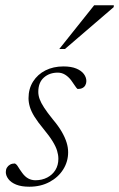

<svg xmlns="http://www.w3.org/2000/svg" viewBox="-20 -697 451 727"><path d="M36 -78Q42.5 -75.5 48 -66.2Q53.5 -57 64 -42.5Q74.5 -28 87 -21.2Q99.5 -14.5 114 -14.5Q139 -14.5 158.8 -24.8Q178.5 -35 189.8 -53.2Q201 -71.5 201 -95.5Q201 -110.5 196.2 -126.2Q191.5 -142 179.2 -162Q167 -182 145 -208.5Q123 -235 110.5 -255.2Q98 -275.5 93 -292.5Q88 -309.5 88 -325Q88 -361 105.2 -388.2Q122.5 -415.5 152.2 -430.5Q182 -445.5 220 -445.5Q249.5 -445.5 268.8 -437.5Q288 -429.5 297.5 -416.8Q307 -404 307 -390Q307 -381.5 303.2 -374.5Q299.5 -367.5 292.2 -363.8Q285 -360 274 -360Q270 -362.5 264.5 -371.2Q259 -380 249 -393.5Q238.5 -407 226 -414.5Q213.5 -422 199 -422Q167 -422 146 -403.2Q125 -384.5 125 -349Q125 -336 130 -322Q135 -308 147 -289.5Q159 -271 180 -245Q201.5 -219.5 214 -197.8Q226.5 -176 232.2 -157.2Q238 -138.5 238 -120.5Q238 -85 219.2 -55.2Q200.5 -25.5 167.2 -7.8Q134 10 91 10Q61 10 41.2 2Q21.5 -6 11.8 -19Q2 -32 2 -45.5Q2 -55 6.2 -62.2Q10.5 -69.5 18.2 -73.8Q26 -78 36 -78ZM204.5 -511.5 336.5 -677H411L410.5 -670L226 -511.5Z"/></svg>

Font: Newsreader 24pt Light
Style: Italic
Weight: 300
Italic angle: -17°
Designer: Hugues Gentile
Foundry: Production Type
Version: Version 1.003